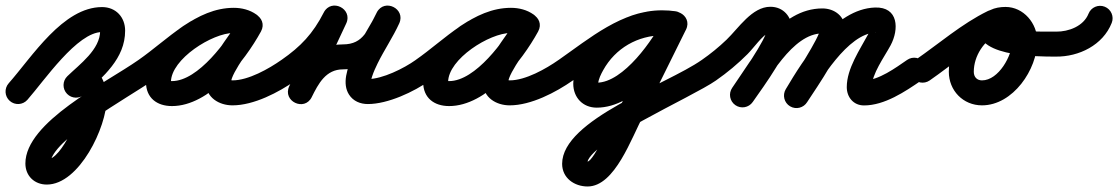

<svg xmlns="http://www.w3.org/2000/svg" viewBox="-45 -330 4030 692"><path d="M-9.8 33.7C8.9 50.2 37.3 48.4 53.7 29.8C114.6 -39.2 233.1 -214.5 322.8 -214.5C324.9 -214.5 316 -223.3 316 -219.5C316 -151.3 243.1 -99.3 197.7 -55.3C179.8 -38 179.4 -9.6 196.7 8.3C214 26.2 242.4 26.6 260.3 9.3C326.7 -54.9 406 -118 406 -219.5C406 -268.4 372.4 -304.5 322.8 -304.5C182.2 -304.5 71 -125.8 -13.7 -29.8C-30.2 -11.1 -28.4 17.3 -9.8 33.7ZM260.3 9.3C261.5 8.1 270.9 1.9 267.6 2.9C265.8 3.4 260.4 3.6 262.2 3.6C260.6 3.4 259.1 3.3 257.5 3.1C252.2 2.1 247.3 -0.5 243.9 -4.8C241.7 -7.5 246.3 1.8 247.1 5.1C248.7 12.1 249.6 19.4 249.6 26.6C249.6 73.7 177.9 245.2 123.7 245.2C123.4 245.2 123.5 245.3 123.8 245.4C128.5 246.7 132.5 250.6 134.8 254.8C135.3 255.7 136.5 259.3 136.5 259.1C136.5 175.1 419.8 20.1 505.8 -40.1C526.2 -54.4 531.1 -82.5 516.9 -102.8C502.6 -123.2 474.5 -128.1 454.2 -113.9C333.3 -29.2 46.5 109.7 46.5 259.1C46.5 304.1 79.3 335.2 123.7 335.2C241.1 335.2 339.6 127.1 339.6 26.6C339.6 -20.9 320.4 -86.4 262.2 -86.4C237 -86.4 215.2 -72.3 197.7 -55.3C179.8 -38 179.4 -9.6 196.7 8.3C214 26.2 242.4 26.6 260.3 9.3Z M443 -51.3C457.2 -30.9 485.3 -25.9 505.7 -40C590.6 -99.1 690.7 -211.8 797.6 -211.8C807.5 -211.8 818.6 -210.3 826.8 -204.4C850.1 -187.8 874.6 -199.5 887.2 -219C899.7 -238.4 900.3 -265.6 875.6 -279.9C849.5 -295.1 826.9 -301.1 796.3 -301.1C669.4 -301.1 481.1 -169.2 481.1 -34.2C481.1 22.9 520.8 52.3 574.7 52.3C710.2 52.3 836.5 -108.7 895.5 -216.4C909.9 -242.7 897.3 -266.7 877.6 -277.5C857.9 -288.3 831 -285.9 816.5 -259.6C779.4 -191.8 697.3 -109.2 697.3 -31.6C697.3 21.7 744.8 49.7 793 49.7C869.9 49.7 959.1 3 1020.8 -40.1C1041.2 -54.4 1046.1 -82.5 1031.9 -102.8C1017.6 -123.2 989.5 -128.1 969.2 -113.9C923.7 -82 850.1 -40.3 793 -40.3C784.8 -40.3 780.3 -45.5 784.7 -39.1C786.2 -36.9 787.3 -29 787.3 -31.6C787.3 -68.7 872.1 -173.7 895.5 -216.4C909.9 -242.7 897.3 -266.6 877.6 -277.4C857.9 -288.3 830.9 -285.9 816.5 -259.6C776 -185.6 669.9 -37.7 574.7 -37.7C572.1 -37.7 569.5 -37.8 567 -38.1C561.3 -38.7 571.1 -26.7 571.1 -34.2C571.1 -117.3 720.8 -211.1 796.3 -211.1C811.7 -211.1 818.3 -209.1 830.4 -202.1C855.2 -187.7 879 -198.3 890.8 -216.6C902.6 -235 902.4 -261 879.2 -277.6C855.5 -294.5 826.5 -301.8 797.6 -301.8C662.4 -301.8 558.2 -186.1 454.3 -114C433.9 -99.8 428.9 -71.7 443 -51.3Z M1020.7 -40.1C1102.5 -96.9 1156.2 -154.4 1202.1 -244C1215.5 -270.2 1201.5 -293.4 1181.1 -303.5C1160.7 -313.5 1133.7 -310.2 1121.2 -283.6C1080 -195.4 1038.7 -107.2 997.4 -19.1C984.9 7.8 998.6 30.9 1018.7 40.5C1038.8 50.2 1065.4 46.6 1078.5 20C1102.5 -28.3 1129.3 -80 1191 -80C1308 -80 1343.2 -150.7 1392.7 -243.3C1406.4 -268.9 1392.2 -292.1 1371.6 -302.2C1351 -312.4 1324 -309.5 1312 -283.1C1277.1 -206.1 1163.4 -66.2 1212.9 10.9C1228.2 34.7 1253.5 45 1281 45C1352.8 45 1446.9 1.1 1505.1 -40.4C1525.4 -54.8 1530.1 -82.9 1515.6 -103.1C1501.2 -123.4 1473.1 -128.1 1452.9 -113.6C1410.6 -83.5 1333.3 -45 1281 -45C1277.9 -45 1288.5 -39.1 1291.2 -32.7C1292.2 -30.2 1292 -38.4 1292.1 -39C1293.1 -44.6 1294.6 -49.9 1296.4 -55.3C1301.6 -71.2 1308.7 -86.5 1316 -101.5C1340.1 -150.5 1371.4 -196.2 1394 -245.9C1406 -272.3 1392.6 -295.1 1372.9 -304.8C1353.2 -314.6 1327 -311.3 1313.3 -285.7C1281 -225.2 1266.4 -170 1191 -170C1090.7 -170 1038.1 -101.3 997.9 -20C984.7 6.6 998.7 29.8 1019.1 39.7C1039.5 49.5 1066.4 45.9 1079 19.1C1120.2 -69.1 1161.5 -157.2 1202.8 -245.4C1215.2 -272.1 1201.8 -295.1 1181.8 -304.9C1161.8 -314.7 1135.4 -311.2 1121.9 -285C1082.7 -208.3 1039.2 -162.5 969.3 -113.9C948.9 -99.8 943.9 -71.7 958.1 -51.3C972.2 -30.9 1000.3 -25.9 1020.7 -40.1Z M1442 -51.3C1456.2 -30.9 1484.3 -25.9 1504.7 -40C1589.6 -99.1 1689.7 -211.8 1796.6 -211.8C1806.5 -211.8 1817.6 -210.3 1825.8 -204.4C1849.1 -187.8 1873.6 -199.5 1886.2 -219C1898.7 -238.4 1899.3 -265.6 1874.6 -279.9C1848.5 -295.1 1825.9 -301.1 1795.3 -301.1C1668.4 -301.1 1480.1 -169.2 1480.1 -34.2C1480.1 22.9 1519.8 52.3 1573.7 52.3C1709.2 52.3 1835.5 -108.7 1894.5 -216.4C1908.9 -242.7 1896.3 -266.7 1876.6 -277.5C1856.9 -288.3 1830 -285.9 1815.5 -259.6C1778.4 -191.8 1696.3 -109.2 1696.3 -31.6C1696.3 21.7 1743.8 49.7 1792 49.7C1868.9 49.7 1958.1 3 2019.8 -40.1C2040.2 -54.4 2045.1 -82.5 2030.9 -102.8C2016.6 -123.2 1988.5 -128.1 1968.2 -113.9C1922.7 -82 1849.1 -40.3 1792 -40.3C1783.8 -40.3 1779.3 -45.5 1783.7 -39.1C1785.2 -36.9 1786.3 -29 1786.3 -31.6C1786.3 -68.7 1871.1 -173.7 1894.5 -216.4C1908.9 -242.7 1896.3 -266.6 1876.6 -277.4C1856.9 -288.3 1829.9 -285.9 1815.5 -259.6C1775 -185.6 1668.9 -37.7 1573.7 -37.7C1571.1 -37.7 1568.5 -37.8 1566 -38.1C1560.3 -38.7 1570.1 -26.7 1570.1 -34.2C1570.1 -117.3 1719.8 -211.1 1795.3 -211.1C1810.7 -211.1 1817.3 -209.1 1829.4 -202.1C1854.2 -187.7 1878 -198.3 1889.8 -216.6C1901.6 -235 1901.4 -261 1878.2 -277.6C1854.5 -294.5 1825.5 -301.8 1796.6 -301.8C1661.4 -301.8 1557.2 -186.1 1453.3 -114C1432.9 -99.8 1427.9 -71.7 1442 -51.3Z M1957.1 -51.3C1971.3 -30.9 1999.4 -25.9 2019.7 -40.1C2113.5 -105.5 2221.5 -202.8 2340.3 -202.8C2352.6 -202.8 2364.4 -201.8 2376.5 -200.3C2406 -196.7 2423.6 -216.9 2426.6 -239C2429.6 -261.2 2417.8 -285.3 2388.4 -289.5C2373.6 -291.7 2359.2 -292.7 2344.2 -292.7C2220.9 -292.7 2109.7 -228.3 2050.1 -120.3C2035.1 -93.2 2021.1 -60 2021.1 -28.4C2021.1 21.2 2055.4 58 2105.7 58C2246.6 58 2373.3 -112.2 2427.5 -223.3C2440.6 -250.2 2427 -273.5 2406.8 -283.4C2386.7 -293.3 2359.9 -289.8 2346.7 -262.9C2295.7 -159.9 2244.8 -56.9 2193.7 46C2193.7 46 2193.9 45.6 2194.1 45.2C2194.3 44.9 2194.5 44.5 2194.5 44.5C2171 87.5 2094 252.1 2072.8 252.1C2065 252.1 2064.2 247.6 2068.5 254C2069.8 255.9 2071 262.6 2071 260.4C2071 185.3 2449.4 20.5 2535.9 -40.2C2556.2 -54.5 2561.1 -82.5 2546.8 -102.9C2532.5 -123.2 2504.5 -128.1 2484.1 -113.8C2355.9 -23.8 1981 101 1981 260.4C1981 311.8 2025.2 342.1 2072.8 342.1C2171.7 342.1 2231.1 165.5 2273.5 87.5C2273.5 87.5 2273.7 87.1 2273.9 86.8C2274.1 86.4 2274.3 86 2274.3 86C2325.4 -17 2376.4 -120 2427.3 -223.1C2440.6 -249.9 2426.9 -273.2 2406.7 -283.2C2386.5 -293.1 2359.6 -289.6 2346.5 -262.7C2310.9 -189.6 2202.3 -32 2105.7 -32C2105.3 -32 2111.1 -22.1 2111.1 -28.4C2111.1 -43.6 2121.8 -64.1 2128.9 -76.9C2172.8 -156.3 2253.6 -202.7 2344.2 -202.7C2354.9 -202.7 2365.1 -202 2375.6 -200.5C2405 -196.2 2422.8 -216.7 2425.8 -239.2C2428.7 -261.6 2417 -286 2387.5 -289.7C2371.7 -291.6 2356.3 -292.8 2340.3 -292.8C2197.7 -292.8 2079.7 -191.6 1968.3 -113.9C1947.9 -99.7 1942.9 -71.6 1957.1 -51.3Z M2535.7 -40.1C2576.4 -68.4 2614.4 -100.1 2649.4 -135.2C2671.6 -157.4 2700.9 -200.8 2728.8 -214.8C2729.7 -215.2 2730.6 -215.6 2731.6 -215.6C2733.2 -215.6 2728.3 -216.4 2726.8 -217.2C2722.7 -219.5 2719.2 -227.9 2719.2 -224C2719.2 -191.8 2619.8 -50.6 2594.1 -13.7C2579.9 6.7 2584.9 34.7 2605.3 48.9C2625.7 63.1 2653.7 58.1 2667.9 37.7C2707.6 -19.2 2809.2 -156.2 2809.2 -224C2809.2 -269.5 2778.6 -305.6 2731.6 -305.6C2665.3 -305.6 2616.9 -228.4 2573.6 -186.9C2545.8 -160.2 2515.9 -135.9 2484.3 -113.9C2463.9 -99.7 2458.9 -71.7 2473.1 -51.3C2487.3 -30.9 2515.3 -25.9 2535.7 -40.1ZM2667.9 37.7C2724.4 -43.4 2810.4 -209.6 2919.1 -209.6C2924 -209.6 2914.1 -214 2911.9 -219.8C2911.3 -221.5 2910.8 -226.9 2910.8 -225.1C2910.8 -197.6 2814.3 -50.4 2788.3 -10.6C2774.7 10.2 2780.6 38.1 2801.4 51.7C2822.2 65.3 2850.1 59.4 2863.7 38.6C2901.1 -18.7 3000.8 -161.1 3000.8 -225.1C3000.8 -271.3 2962.6 -299.6 2919.1 -299.6C2765 -299.6 2671.5 -124.8 2594.1 -13.7C2579.9 6.7 2584.9 34.7 2605.3 48.9C2625.7 63.1 2653.7 58.1 2667.9 37.7ZM2864.3 37.6C2909.2 -37.8 3009.8 -209.3 3111.6 -212.9C3114.6 -213 3108.8 -208.8 3099.2 -222.4C3088.4 -237.7 3099.6 -235.5 3085.5 -209.3C3054.4 -151.3 3006.9 -83.2 3006.9 -16.1C3006.9 20.2 3031 50 3069 50C3143 50 3216.9 0.4 3275.5 -39.9C3296 -54 3301.2 -82 3287.1 -102.5C3273 -123 3245 -128.2 3224.5 -114.1C3183.8 -86.1 3121.2 -40 3069 -40C3069.5 -40 3069.9 -40 3070.4 -39.9C3082.3 -39 3094.4 -29.2 3096.7 -17.3C3096.8 -16.7 3096.9 -15.9 3096.9 -16.1C3096.9 -63.4 3141.9 -123.9 3164.9 -166.7C3195.6 -224 3194.1 -305.9 3108.4 -302.9C2963.9 -297.7 2852.4 -118.3 2787 -8.5C2774.3 12.8 2781.2 40.5 2802.6 53.2C2823.9 65.9 2851.6 58.9 2864.3 37.6Z M3243 -51.4C3257.1 -31 3285.2 -25.9 3305.6 -40C3386.9 -96.2 3465.6 -165.8 3554.1 -209C3580.8 -222.1 3584.6 -248.6 3575 -268.8C3565.4 -289 3542.4 -302.8 3515.4 -290.3C3432 -251.6 3374.7 -163.2 3374.7 -71.2C3374.7 -3.7 3426.1 49.7 3494.2 49.7C3605.9 49.7 3693.6 -79.7 3693.6 -182.5C3693.6 -245.6 3644.2 -305 3579 -305C3541.1 -305 3501.3 -292.3 3487.5 -252.9C3487.5 -252.9 3487.6 -252.9 3487.6 -253C3487.6 -253.1 3487.6 -253.1 3487.6 -253.1C3441.5 -124 3692.6 -126.1 3760.9 -126C3785.8 -126 3806 -146.1 3806 -170.9C3806 -195.8 3785.9 -216 3761.1 -216C3703.4 -216.1 3620.9 -212.9 3568.5 -240.3C3567.5 -240.8 3572.1 -222.1 3572.4 -222.9C3572.4 -222.9 3572.4 -222.9 3572.4 -223C3572.4 -223.1 3572.5 -223.1 3572.5 -223.1C3573.6 -226.3 3569.3 -217 3566.7 -214.8C3562.5 -211.4 3575 -215 3579 -215C3593.7 -215 3603.6 -195.5 3603.6 -182.5C3603.6 -130.4 3554.3 -40.3 3494.2 -40.3C3475.7 -40.3 3464.7 -53 3464.7 -71.2C3464.7 -128.3 3501.5 -184.6 3553.3 -208.6C3580.2 -221.1 3583.9 -248 3574.2 -268.4C3564.4 -288.9 3541.3 -302.9 3514.6 -289.9C3421.7 -244.5 3339.5 -172.9 3254.4 -114C3234 -99.9 3228.9 -71.8 3243 -51.4Z M3760.5 -126C3843.4 -125 3930.1 -167.2 3961.8 -247.4C3971 -270.5 3959.7 -296.7 3936.6 -305.8C3913.5 -315 3887.3 -303.7 3878.2 -280.6C3860.3 -235.6 3806.5 -215.5 3761.5 -216C3736.7 -216.3 3716.3 -196.4 3716 -171.5C3715.7 -146.7 3735.6 -126.3 3760.5 -126Z"/></svg>

Font: FRB American Cursive Guidelines Arrows Black
Style: Bold Italic
Weight: 900
Italic angle: -25°
Version: Version 2.0;Modular Font Editor K font №1